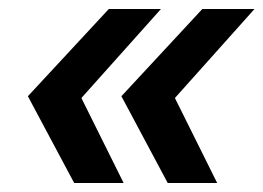

<svg xmlns="http://www.w3.org/2000/svg" viewBox="-20 -481 586 427"><path d="M145 -74 42 -267 222 -461H338L161 -263L255 -74ZM353 -74 250 -267 430 -461H546L369 -263L463 -74Z"/></svg>

Font: Montserrat Thin SemiBold
Style: Italic
Weight: 600
Italic angle: -11.3°
Version: Version 9.000